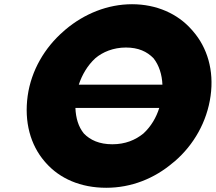

<svg xmlns="http://www.w3.org/2000/svg" viewBox="-20 -867 1021 909"><path d="M191 -103 198 -95C263 -22 361 22 483 22C602 22 711 -22 798 -96L808 -104C897 -181 960 -290 977 -413C994 -534 961 -642 894 -719L887 -727C821 -802 721 -847 605 -847C490 -847 379 -802 290 -727L281 -719C192 -642 128 -534 111 -413C94 -290 124 -181 191 -103ZM512 -184C450 -184 407 -204 377 -235C351 -267 339 -308 337 -356H734C720 -311 695 -268 659 -235C621 -204 573 -184 512 -184ZM749 -466H353C368 -512 394 -557 431 -591C466 -621 517 -642 576 -642C635 -642 676 -623 707 -591C733 -558 747 -514 749 -466Z"/></svg>

Font: Hussar Woodtype
Style: UltraObl
Weight: 900
Foundry: Cannot Into Space Fonts
Version: Version 1.07